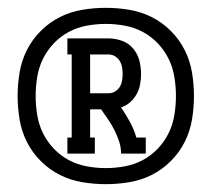

<svg xmlns="http://www.w3.org/2000/svg" viewBox="-20 -906 540 490"><path d="M152 -514V-555H163V-767H152V-808H257Q274 -808 291 -802Q308 -796 319.5 -782.5Q331 -769 335.5 -752Q340 -735 340 -717Q340 -704 337.5 -690.5Q335 -677 328.5 -665.5Q322 -654 312 -645Q302 -636 289 -632Q301 -614 311.5 -595Q322 -576 328 -555H352V-514H289Q289 -530 284 -545Q279 -560 272 -574Q265 -588 256 -601Q247 -614 238 -627H210V-555H222V-514ZM257 -668Q266 -668 273.5 -672.5Q281 -677 285.5 -684Q290 -691 291.5 -700Q293 -709 293 -717Q293 -726 291.5 -734.5Q290 -743 285.5 -750.5Q281 -758 273.5 -762.5Q266 -767 257 -767H210V-668ZM250 -436Q220 -436 190 -441Q160 -446 133 -459.5Q106 -473 84 -495Q62 -517 48.5 -544Q35 -571 30 -601Q25 -631 25 -661Q25 -691 30 -721Q35 -751 48.5 -778Q62 -805 84 -827Q106 -849 133 -862.5Q160 -876 190 -881Q220 -886 250 -886Q280 -886 310 -881Q340 -876 367 -862.5Q394 -849 416 -827Q438 -805 451.5 -778Q465 -751 470 -721Q475 -691 475 -661Q475 -631 470 -601Q465 -571 451.5 -544Q438 -517 416 -495Q394 -473 367 -459.5Q340 -446 310 -441Q280 -436 250 -436ZM250 -477Q274 -477 298.5 -481.5Q323 -486 344.5 -497.5Q366 -509 383 -527Q400 -545 410.5 -566.5Q421 -588 425 -612.5Q429 -637 429 -661Q429 -685 425 -709.5Q421 -734 410.5 -755.5Q400 -777 383 -795Q366 -813 344.5 -824.5Q323 -836 298.5 -840.5Q274 -845 250 -845Q226 -845 201.5 -840.5Q177 -836 155.5 -824.5Q134 -813 117 -795Q100 -777 89.5 -755.5Q79 -734 75 -709.5Q71 -685 71 -661Q71 -637 75 -612.5Q79 -588 89.5 -566.5Q100 -545 117 -527Q134 -509 155.5 -497.5Q177 -486 201.5 -481.5Q226 -477 250 -477Z"/></svg>

Font: Iosevka Curly Slab Medium
Style: Regular
Weight: 500
Monospace: yes
Designer: Belleve Invis
Foundry: Belleve Invis
Version: Version 22.1.2; ttfautohint (v1.8.4)